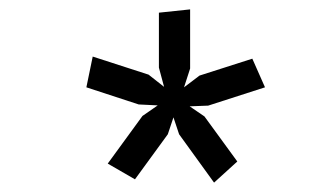

<svg xmlns="http://www.w3.org/2000/svg" viewBox="-20 -745 690 409"><path d="M415.5 -497 485.5 -401 436 -356 361.5 -459 349.5 -495 337.5 -459 267.5 -363 209.5 -396.5 283.5 -498 316 -520.5 275.5 -522.5 164 -559 177.5 -624.5 296.5 -586 329.5 -560 318.5 -601V-718L385 -725V-599L372 -559L405 -584L517.5 -620L544.5 -559L423.5 -520L384 -518.5Z"/></svg>

Font: B612 Mono
Style: Regular
Weight: 400
Version: Version 1.005